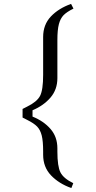

<svg xmlns="http://www.w3.org/2000/svg" viewBox="-20 -809 489 980"><path d="M95.2 -209V-252.9L119.1 -265.1Q168.9 -289.6 184.6 -319.8Q200.2 -350.1 200.2 -426.8V-620.1Q200.2 -683.1 239.7 -724.9Q279.3 -766.6 342.8 -789.1L355 -765.1Q320.3 -748 304.2 -731.2Q288.1 -714.4 280.5 -685.5Q272.9 -656.7 272.9 -604V-410.2Q272.9 -352.1 237.8 -311Q202.6 -270 146 -246.1V-213.9Q203.1 -190.9 238 -150.6Q272.9 -110.4 272.9 -51.8V-36.1Q272.9 40.5 288.6 71Q304.2 101.6 354 126L344.2 150.9Q280.8 128.4 240.5 86.2Q200.2 43.9 200.2 -19V-36.1Q200.2 -88.9 192.9 -117.7Q185.5 -146.5 169.4 -163.1Q153.3 -179.7 119.1 -196.8Z"/></svg>

Font: Dihjauti S
Style: Bold
Weight: 700
Designer: T. Christopher White
Version: Version 3.0.0